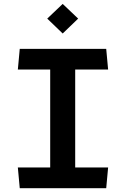

<svg xmlns="http://www.w3.org/2000/svg" viewBox="-20 -986 660 1006"><path d="M83.5 0H536.5L546.5 -108.5H374V-621.5H546.5L536.5 -730H83.5L73.5 -621.5H243V-108.5H73.5ZM308.5 -810.5 389.5 -888.5 308.5 -965.5 227.5 -888.5Z"/></svg>

Font: Monaspace Krypton SemiBold
Style: Regular
Weight: 600
Designer: Riley Cran & the Lettermatic Team
Foundry: Lettermatic
Version: Version 1.200 (Monaspace Krypton)